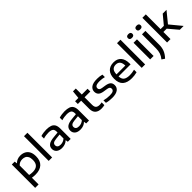

<svg xmlns="http://www.w3.org/2000/svg" viewBox="359 -2508 4441 4441"><g transform="rotate(-45 2579.5 -287.5)"><path d="M82 220V-544H176.5L183.5 -482.5H189.5Q220.5 -515 265.5 -533.8Q310.5 -552.5 365 -552.5Q434.5 -552.5 490.8 -525.2Q547 -498 580.5 -438.8Q614 -379.5 614 -283Q614 -139.5 534.5 -64.8Q455 10 306 10Q275.5 10 246.8 7.2Q218 4.5 194 1V220ZM300.5 -77.5Q402.5 -77.5 452.2 -125.8Q502 -174 502 -274.5Q502 -343.5 481 -384.2Q460 -425 423.2 -442.8Q386.5 -460.5 338.5 -460.5Q299 -460.5 261 -446.2Q223 -432 194 -397V-89.5Q216 -84 243.8 -80.8Q271.5 -77.5 300.5 -77.5Z M744.5 0V-808H856.5V0Z M1180 9Q1088 9 1039.5 -32.8Q991 -74.5 991 -142.5Q991 -214.5 1044.5 -254.8Q1098 -295 1218.5 -305.5L1353.5 -319V-344Q1353.5 -416.5 1315.8 -442Q1278 -467.5 1199 -467.5Q1164 -467.5 1119.5 -461.5Q1075 -455.5 1032.5 -441.5V-525.5Q1073.5 -539 1122.8 -545.8Q1172 -552.5 1215 -552.5Q1298.5 -552.5 1353.8 -532.8Q1409 -513 1436.2 -465.8Q1463.5 -418.5 1463.5 -336.5V0H1370L1362 -58.5H1356Q1325.5 -26.5 1279 -8.8Q1232.5 9 1180 9ZM1103.5 -151.5Q1103.5 -113 1129.2 -90.8Q1155 -68.5 1210 -68.5Q1248.5 -68.5 1286 -82.5Q1323.5 -96.5 1353.5 -125V-252.5L1227 -239.5Q1159.5 -232.5 1131.5 -210.8Q1103.5 -189 1103.5 -151.5Z M1780 9Q1688 9 1639.5 -32.8Q1591 -74.5 1591 -142.5Q1591 -214.5 1644.5 -254.8Q1698 -295 1818.5 -305.5L1953.5 -319V-344Q1953.5 -416.5 1915.8 -442Q1878 -467.5 1799 -467.5Q1764 -467.5 1719.5 -461.5Q1675 -455.5 1632.5 -441.5V-525.5Q1673.5 -539 1722.8 -545.8Q1772 -552.5 1815 -552.5Q1898.5 -552.5 1953.8 -532.8Q2009 -513 2036.2 -465.8Q2063.5 -418.5 2063.5 -336.5V0H1970L1962 -58.5H1956Q1925.5 -26.5 1879 -8.8Q1832.5 9 1780 9ZM1703.5 -151.5Q1703.5 -113 1729.2 -90.8Q1755 -68.5 1810 -68.5Q1848.5 -68.5 1886 -82.5Q1923.5 -96.5 1953.5 -125V-252.5L1827 -239.5Q1759.5 -232.5 1731.5 -210.8Q1703.5 -189 1703.5 -151.5Z M2465.5 10Q2366.5 10 2313 -38.5Q2259.5 -87 2259.5 -187V-453.5H2151.5V-544H2259.5L2279 -740H2371.5V-544H2560V-453.5H2371.5V-208Q2371.5 -138.5 2402.5 -110.2Q2433.5 -82 2494 -82Q2524.5 -82 2567.5 -91V-2Q2516 10 2465.5 10Z M2816.5 10Q2765.5 10 2718.5 4Q2671.5 -2 2630 -14V-95Q2676.5 -82 2722.8 -76Q2769 -70 2816.5 -70Q2894.5 -70 2926 -91Q2957.5 -112 2957.5 -149Q2957.5 -179.5 2940.2 -196.2Q2923 -213 2875.5 -221L2778.5 -236Q2692 -249.5 2655.8 -287.8Q2619.5 -326 2619.5 -387.5Q2619.5 -460 2680.5 -506.2Q2741.5 -552.5 2877 -552.5Q2962.5 -552.5 3034 -532V-451.5Q2959 -472.5 2877.5 -472.5Q2819 -472.5 2786.2 -461.8Q2753.5 -451 2740.5 -432.8Q2727.5 -414.5 2727.5 -392Q2727.5 -366 2743.5 -347.2Q2759.5 -328.5 2807 -320.5L2903.5 -305.5Q2985.5 -292.5 3025.2 -258.2Q3065 -224 3065 -155.5Q3065 -79.5 3003 -34.8Q2941 10 2816.5 10Z M3461 10Q3310.5 10 3233.8 -58.2Q3157 -126.5 3157 -271Q3157 -407 3224.8 -479.8Q3292.5 -552.5 3415.5 -552.5Q3535.5 -552.5 3599 -479Q3662.5 -405.5 3662.5 -268V-239H3268.5Q3272.5 -151 3322 -112.5Q3371.5 -74 3476.5 -74Q3512.5 -74 3552 -79.8Q3591.5 -85.5 3631.5 -95.5V-12.5Q3585.5 -1 3543.5 4.5Q3501.5 10 3461 10ZM3414 -479Q3345 -479 3307.8 -437.2Q3270.5 -395.5 3268 -306H3557Q3555 -395 3518.8 -437Q3482.5 -479 3414 -479Z M3787.5 0V-808H3899.5V0Z M4064 0V-544H4176V0ZM4120 -649.5Q4047 -649.5 4047 -710Q4047 -771.5 4120 -771.5Q4193 -771.5 4193 -710Q4193 -649.5 4120 -649.5Z M4319 233 4247.5 184.5Q4297 125 4318.8 61Q4340.5 -3 4340.5 -86V-544H4452.5V-90Q4452.5 3 4421.8 80.2Q4391 157.5 4319 233ZM4395 -653Q4322 -653 4322 -713.5Q4322 -775 4395 -775Q4468 -775 4468 -713.5Q4468 -653 4395 -653Z M4617 0V-808H4729V-325H4836.5L5018.5 -544H5142L4927 -281L5159 0H5033.5L4837 -232.5H4729V0Z"/></g></svg>

Font: Encode Sans Exp Md
Style: Regular
Weight: 500
Width: 7
Designer: Multiple Designers
Foundry: Impallari Type
Version: Version 3.002; ttfautohint (v1.8.3) -l 8 -r 50 -G 200 -x 14 